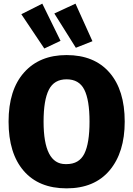

<svg xmlns="http://www.w3.org/2000/svg" viewBox="-20 -1015 730 1053"><path d="M345 18Q193 18 110 -78Q27 -174 27 -348Q27 -522 112 -617.5Q197 -713 345 -713Q497 -713 580.5 -617Q664 -521 664 -348Q664 -179 581 -80.5Q498 18 345 18ZM345 -115Q414 -115 442.5 -172Q471 -229 471 -348Q471 -466 442.5 -523Q414 -580 345 -580Q277 -580 248 -523Q219 -466 219 -348Q219 -115 339 -115ZM223 -749 97 -937 212 -995 312 -791ZM396 -753 278 -941 394 -995 487 -789Z"/></svg>

Font: Trujillo ExtraBold
Style: Regular
Weight: 800
Designer: Fira Sans original fonts by bBox Type GmbH, Carrois Corporate GbR, & Edenspiekermann AG / Changes by Cristiano Sobral
Foundry: Fira Sans original fonts by bBox Type GmbH, Carrois Corporate GbR, & Edenspiekermann AG / Changes by Cristiano Sobral
Version: Version 4.301;July 28, 2020;FontCreator 13.0.0.2655 64-bit